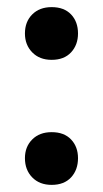

<svg xmlns="http://www.w3.org/2000/svg" viewBox="-20 -514 288 539"><path d="M125 5Q91 5 70.5 -16Q50 -37 50 -70Q50 -102 70.5 -122.5Q91 -143 125 -143Q160 -143 179.5 -122.5Q199 -102 199 -70Q199 -37 179.5 -16Q160 5 125 5ZM125 -346Q91 -346 70.5 -367Q50 -388 50 -420Q50 -453 70.5 -473.5Q91 -494 125 -494Q160 -494 179.5 -473.5Q199 -453 199 -420Q199 -388 179.5 -367Q160 -346 125 -346Z"/></svg>

Font: Nunito ExtraLight
Style: Bold
Weight: 700
Version: Version 3.602